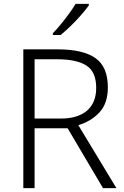

<svg xmlns="http://www.w3.org/2000/svg" viewBox="-20 -968 640 988"><path d="M278 -714Q406 -714 470.5 -669.5Q535 -625 535 -518Q535 -436 491.5 -389.5Q448 -343 383 -324L579 0H510L328 -308H158V0H100V-714ZM273 -663H158V-358H293Q380 -358 427.5 -398.5Q475 -439 475 -516Q475 -598 425 -630.5Q375 -663 273 -663ZM437 -940Q422 -919 397.5 -891Q373 -863 345 -835.5Q317 -808 292 -788H252V-797Q271 -816 293 -843Q315 -870 335.5 -898Q356 -926 369 -948H437Z"/></svg>

Font: Noto Sans Lao UI Light
Style: Regular
Weight: 300
Designer: Monotype Design Team
Foundry: Monotype Imaging Inc.
Version: Version 2.000; ttfautohint (v1.8.4.7-5d5b)